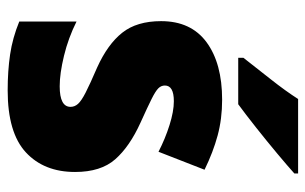

<svg xmlns="http://www.w3.org/2000/svg" viewBox="-172 -728 816 513"><g transform="rotate(90 236.5 -471.0)"><path d="M439 -263Q439 -180 386.5 -131.5Q334 -83 221 -83Q169 -83 125 -89.5Q81 -96 37 -114V-267Q81 -245 128.5 -233.5Q176 -222 210 -222Q265 -222 265 -251Q265 -262 257 -271Q249 -280 226.5 -291.5Q204 -303 160 -322Q98 -350 67 -389Q36 -428 36 -493Q36 -573 92.5 -614.5Q149 -656 246 -656Q297 -656 341.5 -644Q386 -632 433 -609L385 -486Q350 -504 313.5 -515.5Q277 -527 250 -527Q208 -527 208 -503Q208 -493 215.5 -485.5Q223 -478 244 -467.5Q265 -457 307 -438Q371 -409 405 -370.5Q439 -332 439 -263ZM443 -849Q423 -831 389.5 -803Q356 -775 320 -746.5Q284 -718 258 -699H134V-713Q159 -745 191 -785.5Q223 -826 244 -859H443Z"/></g></svg>

Font: Noto Sans Telugu UI SemiCondensed Black
Style: Regular
Weight: 900
Width: 4
Designer: Jelle Bosma - Monotype Design Team
Foundry: Monotype Imaging Inc.
Version: Version 2.005; ttfautohint (v1.8.4.7-5d5b)